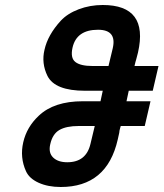

<svg xmlns="http://www.w3.org/2000/svg" viewBox="-20 -754 654 768"><path d="M158 -555Q171 -614 223 -671Q250 -700 295 -717Q340 -734 391 -734Q575 -734 532 -544L525 -517Q522 -508 518 -490H614L591 -391H495L486 -349H582L559 -250H463Q462 -247 460.5 -241.5Q459 -236 458 -231.5Q457 -227 457 -223L451 -196Q408 -6 223 -6Q172 -6 134.5 -23Q97 -40 84 -69Q59 -124 73 -185Q87 -246 135 -291Q196 -349 311 -349H382L391 -391H320Q200 -391 170 -450Q145 -501 158 -555ZM270 -563Q261 -522 281.5 -506Q302 -490 350 -490H414L431 -561Q448 -635 372 -635Q286 -635 270 -563ZM181 -177Q173 -143 192.5 -124Q212 -105 249 -105Q325 -105 342 -179L359 -250H295Q245 -250 217.5 -234Q190 -218 181 -177Z"/></svg>

Font: Miedinger
Style: Bold-Italic
Weight: 700
Italic angle: -13°
Version: Version 001.000